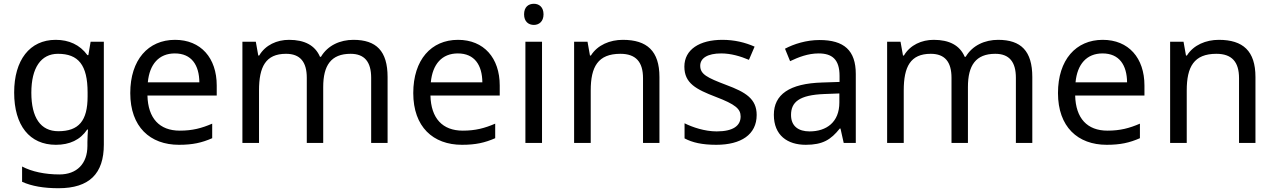

<svg xmlns="http://www.w3.org/2000/svg" viewBox="-20 -757 6751 1017"><path d="M275 -546C137 -546 55 -438 55 -267C55 -92 137 10 276 10C349 10 405 -16 442 -71H446C445 -59 443 -21 443 -5V16C443 110 387 167 295 167C218 167 148 152 97 125V206C148 229 212 240 290 240C454 240 530 162 530 9V-536H460L448 -465H443C403 -520 345 -546 275 -546ZM287 -472C395 -472 444 -413 444 -267V-246C444 -117 397 -62 289 -62C195 -62 146 -134 146 -266C146 -398 197 -472 287 -472Z M907 -546C765 -546 670 -440 670 -264C670 -85 775 10 928 10C1001 10 1049 -1 1104 -25V-102C1048 -78 1000 -65 932 -65C825 -65 764 -130 761 -251H1128V-304C1128 -450 1044 -546 907 -546ZM906 -474C995 -474 1035 -412 1036 -321H763C772 -417 822 -474 906 -474Z M1852 -546C1782 -546 1716 -517 1680 -456H1675C1649 -517 1593 -546 1511 -546C1447 -546 1386 -519 1353 -463H1348L1335 -536H1264V0H1352V-278C1352 -403 1387 -472 1495 -472C1570 -472 1605 -429 1605 -345V0H1692V-296C1692 -410 1733 -472 1837 -472C1911 -472 1946 -429 1946 -345V0H2033V-349C2033 -487 1973 -546 1852 -546Z M2406 -546C2264 -546 2169 -440 2169 -264C2169 -85 2274 10 2427 10C2500 10 2548 -1 2603 -25V-102C2547 -78 2499 -65 2431 -65C2324 -65 2263 -130 2260 -251H2627V-304C2627 -450 2543 -546 2406 -546ZM2405 -474C2494 -474 2534 -412 2535 -321H2262C2271 -417 2321 -474 2405 -474Z M2808 -737C2779 -737 2756 -720 2756 -681C2756 -643 2779 -625 2808 -625C2835 -625 2859 -643 2859 -681C2859 -720 2835 -737 2808 -737ZM2851 -536H2763V0H2851Z M3279 -546C3211 -546 3145 -519 3110 -463H3105L3092 -536H3021V0H3109V-278C3109 -403 3147 -472 3266 -472C3348 -472 3386 -429 3386 -343V0H3473V-349C3473 -487 3407 -546 3279 -546Z M3988 -148C3988 -234 3929 -269 3827 -307C3724 -346 3689 -364 3689 -409C3689 -449 3728 -474 3800 -474C3852 -474 3902 -459 3947 -440L3977 -510C3927 -532 3871 -546 3806 -546C3686 -546 3605 -495 3605 -404C3605 -316 3667 -284 3771 -244C3876 -204 3903 -180 3903 -140C3903 -92 3865 -61 3776 -61C3713 -61 3648 -83 3606 -104V-24C3647 -2 3699 10 3774 10C3905 10 3988 -44 3988 -148Z M4321 -545C4251 -545 4185 -524 4138 -499L4165 -433C4209 -454 4260 -474 4316 -474C4386 -474 4427 -444 4427 -355V-323L4336 -320C4161 -315 4079 -256 4079 -149C4079 -40 4151 10 4248 10C4338 10 4381 -17 4428 -76H4432L4449 0H4513V-365C4513 -490 4451 -545 4321 -545ZM4347 -259 4426 -262V-214C4426 -110 4358 -61 4268 -61C4210 -61 4170 -88 4170 -148C4170 -216 4213 -254 4347 -259Z M5267 -546C5197 -546 5131 -517 5095 -456H5090C5064 -517 5008 -546 4926 -546C4862 -546 4801 -519 4768 -463H4763L4750 -536H4679V0H4767V-278C4767 -403 4802 -472 4910 -472C4985 -472 5020 -429 5020 -345V0H5107V-296C5107 -410 5148 -472 5252 -472C5326 -472 5361 -429 5361 -345V0H5448V-349C5448 -487 5388 -546 5267 -546Z M5821 -546C5679 -546 5584 -440 5584 -264C5584 -85 5689 10 5842 10C5915 10 5963 -1 6018 -25V-102C5962 -78 5914 -65 5846 -65C5739 -65 5678 -130 5675 -251H6042V-304C6042 -450 5958 -546 5821 -546ZM5820 -474C5909 -474 5949 -412 5950 -321H5677C5686 -417 5736 -474 5820 -474Z M6436 -546C6368 -546 6302 -519 6267 -463H6262L6249 -536H6178V0H6266V-278C6266 -403 6304 -472 6423 -472C6505 -472 6543 -429 6543 -343V0H6630V-349C6630 -487 6564 -546 6436 -546Z"/></svg>

Font: Noto Sans Inscriptional Parthian
Style: Regular
Weight: 400
Designer: Monotype Design Team
Foundry: Monotype Imaging Inc.
Version: Version 2.003